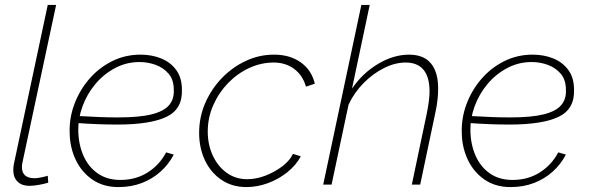

<svg xmlns="http://www.w3.org/2000/svg" viewBox="-20 -750 2393 780"><path d="M99 5Q69 5 51.5 -12Q34 -29 34 -59Q34 -65 34.5 -70.5Q35 -76 36 -82L174 -730H208L71 -89Q70 -85 69.5 -81Q69 -77 69 -72Q69 -26 120 -26Q131 -26 146 -29Q161 -32 174 -36L176 -8Q161 -3 138 1Q115 5 99 5Z M461 10Q400 10 356 -20Q312 -50 288 -100Q264 -150 263 -210Q261 -270 282 -326.5Q303 -383 342 -428.5Q381 -474 434.5 -501Q488 -528 551 -528Q597 -528 635 -512.5Q673 -497 696 -465.5Q719 -434 719 -386Q722 -307 656.5 -275.5Q591 -244 457 -244Q419 -244 377 -245.5Q335 -247 283 -251L291 -279Q345 -276 384.5 -274.5Q424 -273 460 -273Q546 -273 596 -285.5Q646 -298 667 -323Q688 -348 686 -385Q686 -426 665 -450.5Q644 -475 612.5 -486.5Q581 -498 547 -498Q493 -498 446.5 -473Q400 -448 366.5 -407.5Q333 -367 315 -317.5Q297 -268 298 -219Q299 -163 319 -117.5Q339 -72 377 -45.5Q415 -19 469 -19Q532 -19 580 -49.5Q628 -80 655 -131L686 -122Q665 -82 632 -52.5Q599 -23 556 -6.5Q513 10 461 10Z M981 10Q923 10 879.5 -19.5Q836 -49 812.5 -99Q789 -149 789 -210Q789 -275 814 -332Q839 -389 881.5 -433Q924 -477 978.5 -502.5Q1033 -528 1093 -528Q1158 -528 1202 -496.5Q1246 -465 1259 -410L1223 -398Q1210 -444 1175 -470Q1140 -496 1092 -496Q1041 -496 993 -474Q945 -452 907 -413Q869 -374 846.5 -323Q824 -272 824 -216Q824 -162 844.5 -118Q865 -74 901 -48Q937 -22 984 -22Q1021 -22 1058.5 -36.5Q1096 -51 1127 -74.5Q1158 -98 1170 -125L1202 -115Q1183 -79 1147.5 -50.5Q1112 -22 1068.5 -6Q1025 10 981 10Z M1448 -730H1482L1410 -390Q1453 -453 1516 -490.5Q1579 -528 1642 -528Q1682 -528 1708 -512Q1734 -496 1747 -465.5Q1760 -435 1760 -391Q1760 -370 1757.5 -345.5Q1755 -321 1749 -294L1687 0H1653L1714 -290Q1719 -315 1722 -337.5Q1725 -360 1725 -379Q1725 -437 1700.5 -466.5Q1676 -496 1628 -496Q1585 -496 1540 -473.5Q1495 -451 1457 -412.5Q1419 -374 1396 -325L1327 0H1293Z M2054 10Q1993 10 1949 -20Q1905 -50 1881 -100Q1857 -150 1856 -210Q1854 -270 1875 -326.5Q1896 -383 1935 -428.5Q1974 -474 2027.5 -501Q2081 -528 2144 -528Q2190 -528 2228 -512.5Q2266 -497 2289 -465.5Q2312 -434 2312 -386Q2315 -307 2249.5 -275.5Q2184 -244 2050 -244Q2012 -244 1970 -245.5Q1928 -247 1876 -251L1884 -279Q1938 -276 1977.5 -274.5Q2017 -273 2053 -273Q2139 -273 2189 -285.5Q2239 -298 2260 -323Q2281 -348 2279 -385Q2279 -426 2258 -450.5Q2237 -475 2205.5 -486.5Q2174 -498 2140 -498Q2086 -498 2039.5 -473Q1993 -448 1959.5 -407.5Q1926 -367 1908 -317.5Q1890 -268 1891 -219Q1892 -163 1912 -117.5Q1932 -72 1970 -45.5Q2008 -19 2062 -19Q2125 -19 2173 -49.5Q2221 -80 2248 -131L2279 -122Q2258 -82 2225 -52.5Q2192 -23 2149 -6.5Q2106 10 2054 10Z"/></svg>

Font: Raleway Thin ExtraLight
Style: Italic
Weight: 250
Italic angle: -12°
Version: Version 4.026